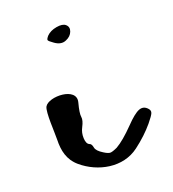

<svg xmlns="http://www.w3.org/2000/svg" viewBox="-172 -616 644 715"><g transform="rotate(-30 150.0 -258.5)"><path d="M187.3 -475.9C201.2 -479 211.3 -485.8 217.5 -496.3C223.7 -506.8 223.3 -516.2 216.3 -524.8C210.1 -532.5 198.5 -536.4 181.5 -536.4C164.4 -536.4 150.5 -532.5 139.6 -524.8C131.9 -518.6 128.2 -513.9 128.6 -510.8C129 -507.7 134.2 -501.1 144.3 -491.1C158.2 -477.1 172.6 -472.1 187.3 -475.9ZM326.8 -100.5C319 -113.7 308.2 -118.9 294.2 -116.2C280.3 -113.5 260.1 -102.4 233.8 -83.1C200.4 -59.1 172.9 -43.2 151.2 -35.4C136.5 -31.5 126.4 -30.2 121 -31.4C115.6 -32.5 108.2 -37.3 98.9 -45.9C85 -58.3 78 -69.1 78 -78.4C78 -89.3 75.3 -95.9 69.9 -98.2C62.9 -102.8 60.4 -112.5 62.3 -127.3C64.2 -142 69.5 -154.7 78 -165.6C88.8 -179.6 94.3 -191.2 94.3 -200.5C94.3 -210.5 100.1 -228 111.7 -252.8C137.2 -307.3 25.4 -328.7 1.5 -299.2C-11.9 -282.7 -20.5 -197.2 -25.7 -172.5C-34.5 -129.9 -33.1 -90.7 -4.2 -55.7C46.6 5.9 136.4 41.5 211.7 2.9C245.1 -14.1 274.1 -33.1 298.9 -54C314.4 -67.2 323.9 -76.7 327.4 -82.5C330.9 -88.3 330.6 -94.3 326.8 -100.5Z"/></g></svg>

Font: Beth Ellen
Style: Regular
Weight: 400
Version: Version 1.015;Fontself Maker 2.1.2